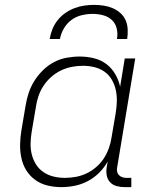

<svg xmlns="http://www.w3.org/2000/svg" viewBox="-20 -760 640 788"><path d="M232 8Q203 8 175.5 1.5Q148 -5 125.5 -21Q103 -37 88.5 -60Q74 -83 68 -110.5Q62 -138 62.5 -167Q63 -196 68 -226L85 -326Q89 -352 97.5 -378Q106 -404 121 -428Q136 -452 156.5 -472Q177 -492 201.5 -505Q226 -518 253.5 -523Q281 -528 307 -528Q337 -528 365.5 -521Q394 -514 416 -497.5Q438 -481 452.5 -456.5Q467 -432 473 -404L492 -520H535L461 -74Q459 -65 460.5 -56.5Q462 -48 467.5 -42Q473 -36 481 -33Q489 -30 498 -30H519V8H491Q474 8 458 3.5Q442 -1 431.5 -12.5Q421 -24 418 -40.5Q415 -57 418 -74L422 -97Q408 -72 387 -51Q366 -30 340 -16.5Q314 -3 286.5 2.5Q259 8 232 8ZM246 -30Q268 -30 290.5 -34Q313 -38 334.5 -48Q356 -58 375 -74.5Q394 -91 406.5 -110.5Q419 -130 427 -152.5Q435 -175 438 -197L455 -297Q459 -321 459.5 -345Q460 -369 455 -391.5Q450 -414 438.5 -433.5Q427 -453 408.5 -466Q390 -479 367 -484.5Q344 -490 320 -490Q298 -490 274.5 -485.5Q251 -481 229.5 -470.5Q208 -460 189.5 -443.5Q171 -427 158 -407Q145 -387 137.5 -364.5Q130 -342 127 -319L110 -219Q106 -195 105.5 -171.5Q105 -148 110.5 -126Q116 -104 128 -85Q140 -66 158.5 -53.5Q177 -41 199.5 -35.5Q222 -30 246 -30ZM184 -600Q187 -620 195 -640Q203 -660 216.5 -677Q230 -694 248 -706.5Q266 -719 285.5 -726.5Q305 -734 325.5 -737Q346 -740 366 -740Q386 -740 405.5 -737Q425 -734 442.5 -726.5Q460 -719 474 -706.5Q488 -694 495.5 -677Q503 -660 504 -640Q505 -620 502 -600H460Q464 -622 459 -643Q454 -664 439 -678Q424 -692 403 -697.5Q382 -703 360 -703Q338 -703 315 -697.5Q292 -692 273 -678Q254 -664 242 -643Q230 -622 226 -600Z"/></svg>

Font: Iosevka Extralight Extended
Style: Italic
Weight: 200
Width: 7
Italic angle: -9°
Monospace: yes
Designer: Belleve Invis
Foundry: Belleve Invis
Version: Version 32.5.0; ttfautohint (v1.8.4)